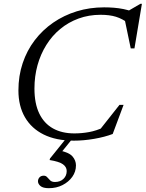

<svg xmlns="http://www.w3.org/2000/svg" viewBox="-20 -727 764 1006"><path d="M524.5 -60.5 497 -39.5 606 -177.5H627.5L570.5 -25Q528.5 -9 473.2 0.5Q418 10 367 10Q274 10 209.2 -22Q144.5 -54 110.5 -113Q76.5 -172 76.5 -253Q76.5 -329.5 98.8 -396Q121 -462.5 162 -516.2Q203 -570 259 -608.5Q315 -647 382.5 -667.8Q450 -688.5 525.5 -688.5Q551.5 -688.5 576.8 -686.5Q602 -684.5 627 -679.5Q652 -674.5 676.5 -665.5L643.5 -665L715.5 -707H723.5L684.5 -473.5H665L633 -627L657.5 -602Q621 -629 587.5 -639.2Q554 -649.5 507 -649.5Q445.5 -649.5 392 -630Q338.5 -610.5 295.8 -575.2Q253 -540 222.8 -491.5Q192.5 -443 176.5 -385.2Q160.5 -327.5 160.5 -263Q160.5 -185 185.5 -132.8Q210.5 -80.5 257.5 -54.2Q304.5 -28 369.5 -28Q408.5 -28 446.8 -35Q485 -42 524.5 -60.5ZM268 226.5Q295.5 226.5 312.5 210.2Q329.5 194 329.5 169Q329.5 148 309.8 133.8Q290 119.5 240 111.5L242 103.5L343 -22H377L276 103L292 61.5Q342.5 72 360.2 93Q378 114 378 139.5Q378 172.5 358.8 199.5Q339.5 226.5 307.5 242.8Q275.5 259 236 259Q205.5 259 192.2 247.8Q179 236.5 179 223Q179 211 187 202.2Q195 193.5 209.5 193.5Q220.5 193.5 227.5 201.8Q234.5 210 243 218.2Q251.5 226.5 268 226.5Z"/></svg>

Font: Newsreader 28pt
Style: Italic
Weight: 400
Italic angle: -17°
Version: Version 1.003